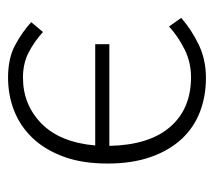

<svg xmlns="http://www.w3.org/2000/svg" viewBox="-48 -484 544 489"><g transform="rotate(-90 224.5 -240.0)"><path d="M270 12Q223 12 183 -3.5Q143 -19 114 -50.5Q85 -82 68.5 -129Q52 -176 52 -239Q52 -303 69.5 -350.5Q87 -398 117 -429.5Q147 -461 186.5 -476.5Q226 -492 271 -492Q320 -492 353.5 -474Q387 -456 412 -433L387 -403Q363 -425 335 -439.5Q307 -454 271 -454Q202 -454 154 -407Q106 -360 98 -270H356V-234H97Q99 -133 145 -79.5Q191 -26 272 -26Q310 -26 343 -42.5Q376 -59 401 -82L423 -51Q392 -24 354 -6Q316 12 270 12Z"/></g></svg>

Font: CV Source Sans Light
Style: Regular
Weight: 300
Designer: Paul D. Hunt
Foundry: Adobe Systems Incorporated
Version: Version 3.001